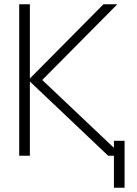

<svg xmlns="http://www.w3.org/2000/svg" viewBox="-20 -730 640 900"><path d="M70 0V-710H120V-362L465 -710H530L178 -355L514 -37V-70H564V150H514V0H487L120 -348V0Z"/></svg>

Font: Geist Mono UltraLight
Style: Regular
Weight: 200
Monospace: yes
Designer: Basement.studio, Andrés Briganti, Mateo Zaragoza
Foundry: Basement.studio, Vercel, Andrés Briganti, Guido Ferreyra, Mateo Zaragoza
Version: Version 1.400; ttfautohint (v1.8.4.7-5d5b)